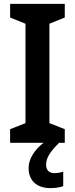

<svg xmlns="http://www.w3.org/2000/svg" viewBox="-20 -734 385 987"><path d="M217 113C217 77 239 44 284 0H313V-70L234 -101V-612L313 -644V-714H32V-644L111 -612V-101L32 -70V0H204C161 33 127 80 127 129C127 192 166 233 239 233C267 233 288 229 305 223V148C295 152 279 156 259 156C233 156 217 141 217 113Z"/></svg>

Font: Noto Sans Gujarati UI SemiCondensed SemiBold
Style: Regular
Weight: 600
Width: 4
Designer: Jelle Bosma - Monotype Design Team, Universal Thirst
Foundry: Monotype Imaging Inc.
Version: Version 2.106